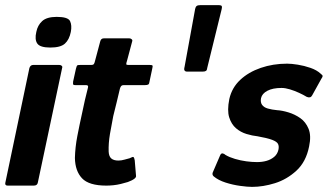

<svg xmlns="http://www.w3.org/2000/svg" viewBox="-22 -726 1282 751"><path d="M255 -601Q249 -571 232 -555.5Q215 -540 175 -540Q135 -540 124 -555.5Q113 -571 120 -601Q125 -627 143 -643.5Q161 -660 200 -660Q244 -660 252 -643.5Q260 -627 255 -601ZM126 -12Q124 0 110 0H8Q-4 0 -1 -12L93 -460Q97 -472 108 -472H210Q216 -472 219.5 -468.5Q223 -465 221 -460Z M394 0Q326 0 299 -28.5Q272 -57 271 -108Q272 -150 280.5 -194Q289 -238 299 -283Q305 -312 310 -334Q315 -356 322 -383Q325 -393 315 -393H274Q266 -393 264.5 -395Q263 -397 264 -407L275 -457Q278 -469 280.5 -470.5Q283 -472 294 -472H335Q343 -472 345.5 -476Q348 -480 350 -489L370 -564Q373 -576 384 -576H484Q489 -576 493 -572.5Q497 -569 495 -564L475 -489Q471 -477 472 -474.5Q473 -472 479 -472H563Q573 -472 574.5 -469.5Q576 -467 573 -455L563 -408Q562 -398 558 -395.5Q554 -393 544 -393H461Q455 -393 452 -389.5Q449 -386 447 -379Q441 -353 434.5 -326.5Q428 -300 421 -272Q414 -237 408 -201.5Q402 -166 403 -133Q404 -114 413.5 -106Q423 -98 441 -98Q453 -98 464.5 -101.5Q476 -105 485 -107Q498 -114 500.5 -111.5Q503 -109 505 -99L510 -39Q513 -27 478 -14Q465 -10 450.5 -6.5Q436 -3 421.5 -1.5Q407 0 394 0Z M708 -446Q703 -446 700 -450Q697 -454 700 -465L740 -684Q742 -698 746.5 -702Q751 -706 762 -706H830Q844 -706 845.5 -702Q847 -698 845 -690L789 -462Q788 -452 784 -449Q780 -446 772 -446Z M838 -116Q842 -127 848.5 -126Q855 -125 860 -120Q875 -111 897 -104.5Q919 -98 941.5 -95Q964 -92 983 -92Q1004 -92 1021 -97Q1038 -102 1050.5 -112.5Q1063 -123 1067 -140Q1070 -154 1065.5 -163Q1061 -172 1042.5 -179Q1024 -186 985 -193Q965 -195 942 -202Q919 -209 901 -224.5Q883 -240 874.5 -267Q866 -294 875 -339Q885 -383 917.5 -413.5Q950 -444 998 -460.5Q1046 -477 1101 -477Q1118 -477 1143 -473Q1168 -469 1192.5 -460.5Q1217 -452 1232 -438Q1240 -432 1240 -428.5Q1240 -425 1235 -418L1199 -353Q1193 -341 1178 -347Q1165 -355 1147.5 -363Q1130 -371 1112 -376.5Q1094 -382 1079 -382Q1045 -382 1024 -371Q1003 -360 999 -342Q996 -326 1003 -316Q1010 -306 1025.5 -301.5Q1041 -297 1062 -295Q1081 -294 1106 -286.5Q1131 -279 1152.5 -264Q1174 -249 1185 -222Q1196 -195 1187 -153Q1175 -93 1137.5 -58.5Q1100 -24 1053.5 -9.5Q1007 5 964 5Q946 5 917 1Q888 -3 860 -12Q832 -21 814 -36Q807 -42 810 -51Z"/></svg>

Font: Glory Thin
Style: Bold Italic
Weight: 700
Italic angle: -12°
Version: Version 1.011